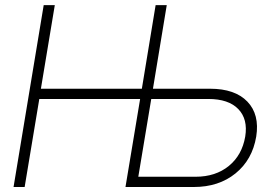

<svg xmlns="http://www.w3.org/2000/svg" viewBox="-20 -748 1089 768"><path d="M34.2 0 154.8 -727.5H199.2L143.6 -393.1H547.4L602.5 -727.5H647L591.8 -393.1H820.3Q919.9 -393.1 969.5 -341.6Q1019 -290 1004.9 -201.7Q989.3 -108.9 922.1 -54.4Q855 0 755.4 0H481.9L540.5 -352.1H137.2L78.6 0ZM585 -352.1 533.2 -41H762.2Q842.3 -41 895.3 -84.2Q948.2 -127.4 960.9 -201.7Q972.2 -271.5 933.1 -311.8Q894 -352.1 813.5 -352.1Z"/></svg>

Font: Inter Display Extra Light
Style: Italic
Weight: 200
Italic angle: -9.39999°
Designer: Rasmus Andersson
Foundry: rsms
Version: Version 4.000;git-4fc901f